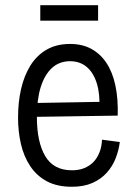

<svg xmlns="http://www.w3.org/2000/svg" viewBox="-20 -702 517 734"><path d="M255 12Q198 12 159 -9Q120 -30 95.5 -67Q71 -104 60 -151.5Q49 -199 49 -253Q49 -311 60.5 -361.5Q72 -412 96 -451Q120 -490 158 -512Q196 -534 248 -534Q294 -534 328.5 -515.5Q363 -497 386.5 -462Q410 -427 421 -376Q432 -325 430 -260L97 -255V-308L382 -313L360 -282Q363 -342 350 -383.5Q337 -425 311 -446.5Q285 -468 248 -468Q207 -468 179 -442.5Q151 -417 136 -370Q121 -323 121 -255Q121 -159 153 -105Q185 -51 255 -51Q282 -51 302.5 -59.5Q323 -68 337.5 -83Q352 -98 360.5 -120Q369 -142 370 -168L438 -159Q434 -127 422 -96.5Q410 -66 388 -41.5Q366 -17 333 -2.5Q300 12 255 12ZM134 -623V-682H355V-623Z"/></svg>

Font: Bricolage Grotesque SemiCondensed Light
Style: Regular
Weight: 300
Width: 4
Designer: Mathieu Triay
Foundry: Atelier Triay
Version: Version 1.000;gftools[0.9.30]